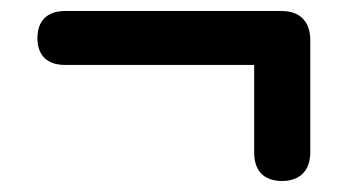

<svg xmlns="http://www.w3.org/2000/svg" viewBox="-20 -457 640 349"><path d="M493 -128C525 -128 544 -147 544 -180V-384C544 -418 525 -437 492 -437H98C66 -437 48 -419 48 -388C48 -356 66 -339 98 -339H442V-180C442 -147 459 -128 493 -128Z"/></svg>

Font: SN Pro
Style: Bold
Weight: 700
Designer: Tobias Whetton
Foundry: Supernotes
Version: Version 1.003;Glyphs 3.3 (3324)